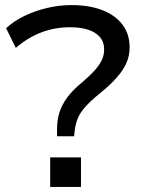

<svg xmlns="http://www.w3.org/2000/svg" viewBox="-20 -734 554 754"><path d="M204 -199V-227Q204 -261 213 -291Q222 -321 243.5 -350.5Q265 -380 303 -411Q331 -435 350 -455.5Q369 -476 379 -496.5Q389 -517 389 -539Q389 -570 371.5 -589.5Q354 -609 324 -618Q294 -627 255 -627Q196 -627 143 -607Q90 -587 42 -546L4 -623Q35 -652 77 -672Q119 -692 166 -703Q213 -714 261 -714Q330 -714 381 -694.5Q432 -675 460.5 -638Q489 -601 489 -548Q489 -513 475 -483.5Q461 -454 435.5 -426Q410 -398 373 -368Q337 -339 315.5 -315Q294 -291 285 -268Q276 -245 273 -219L271 -199ZM177 0V-116H298V0Z"/></svg>

Font: Nunito Sans 10pt SemiExpanded Medium
Style: Regular
Weight: 500
Width: 6
Designer: Vernon Adams
Foundry: Vernon Adams
Version: Version 3.101;gftools[0.9.27]